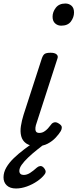

<svg xmlns="http://www.w3.org/2000/svg" viewBox="-70 -815 441 1092"><path d="M142 16Q100 16 78.5 0.5Q57 -15 50.5 -41Q44 -67 49 -98.5Q54 -130 64 -162L168 -483Q175 -503 185 -509Q195 -515 218 -515Q241 -515 251.5 -506Q262 -497 257 -483L138 -115Q133 -102 131.5 -89Q130 -76 134.5 -67.5Q139 -59 154 -59Q168 -59 180 -66Q192 -73 202.5 -84.5Q213 -96 221 -107Q227 -116 238.5 -119Q250 -122 265 -112Q281 -102 281.5 -91.5Q282 -81 276 -70Q266 -53 247 -32.5Q228 -12 201.5 2Q175 16 142 16ZM278 -669Q258 -669 243.5 -682Q229 -695 229 -720Q229 -747 247.5 -771Q266 -795 302 -795Q322 -795 336.5 -782.5Q351 -770 351 -744Q351 -717 333.5 -693Q316 -669 278 -669ZM21 257Q-13 257 -31.5 239.5Q-50 222 -50 194Q-50 165 -34 137.5Q-18 110 8.5 84.5Q35 59 68 34Q101 9 136 -16L202 -17V-11Q171 13 142 36Q113 59 90 81Q67 103 53.5 122Q40 141 40 157Q40 168 46.5 174Q53 180 65 180Q83 180 101 168.5Q119 157 140 138Q148 131 158 129.5Q168 128 178 138Q185 145 188.5 154.5Q192 164 185 175Q170 196 142.5 215Q115 234 83 245.5Q51 257 21 257Z"/></svg>

Font: Playwrite CO
Style: Regular
Weight: 400
Designer: Veronika Burian, José Scaglione
Foundry: TypeTogether
Version: Version 1.000